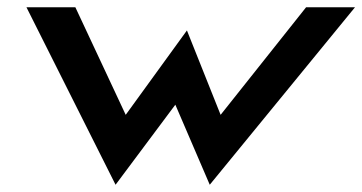

<svg xmlns="http://www.w3.org/2000/svg" viewBox="-20 -471 1000 530"><path d="M53 -451 299 39 464 -182 559 39 960 -451H825L589 -154L496 -387L327 -154L188 -451Z"/></svg>

Font: Charger Pro
Style: UltraExtObl
Weight: 900
Designer: Jasper
Foundry: Cannot Into Space Fonts
Version: Version 1.09